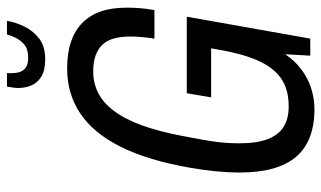

<svg xmlns="http://www.w3.org/2000/svg" viewBox="-206 -706 924 552"><g transform="rotate(-90 256.0 -430.0)"><path d="M218 12Q126 12 81 -41Q36 -94 36 -203Q36 -235 39.5 -271Q43 -307 50 -347Q71 -467 110 -545Q149 -623 205.5 -661Q262 -699 335 -699Q379 -699 411.5 -688Q444 -677 466 -655.5Q488 -634 499 -602.5Q510 -571 510 -527Q510 -509 508.5 -489.5Q507 -470 503 -448H421Q424 -467 425.5 -485Q427 -503 427 -518Q427 -544 421.5 -564Q416 -584 404 -597Q392 -610 373 -617Q354 -624 326 -624Q293 -624 264.5 -609.5Q236 -595 212.5 -563.5Q189 -532 171.5 -483.5Q154 -435 141 -367Q134 -331 129.5 -305Q125 -279 123 -260.5Q121 -242 120.5 -228.5Q120 -215 120 -203Q120 -154 132 -122.5Q144 -91 167.5 -76.5Q191 -62 226 -62Q276 -62 307.5 -84.5Q339 -107 358.5 -152Q378 -197 389 -262L393 -285H252L264 -355H484L421 0H372L376 -72Q358 -45 333 -26Q308 -7 278.5 2.5Q249 12 218 12ZM362 -762Q330 -762 312 -773Q294 -784 286.5 -801.5Q279 -819 279 -840Q279 -848 280.5 -856Q282 -864 283 -872H322Q322 -869 321.5 -864Q321 -859 322 -855Q322 -844 325.5 -834Q329 -824 338.5 -817.5Q348 -811 366 -811Q390 -811 403 -821.5Q416 -832 423 -846.5Q430 -861 433 -872H472Q468 -847 455.5 -821.5Q443 -796 420.5 -779Q398 -762 362 -762Z"/></g></svg>

Font: Archivo ExtraCondensed
Style: Italic
Weight: 400
Width: 2
Italic angle: -10°
Designer: Hector Gatti
Foundry: Omnibus-Type
Version: Version 2.001